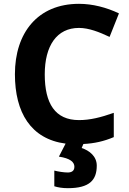

<svg xmlns="http://www.w3.org/2000/svg" viewBox="-20 -837 677 1004"><path d="M486 29C486 -20 447 -50 407 -63L416 -84C474 -87 523 -98 575 -120V-247C507 -223 451 -209 393 -209C268 -209 214 -296 214 -448C214 -598 277 -691 393 -691C445 -691 500 -669 553 -644L602 -767C537 -798 464 -817 393 -817C177 -817 58 -665 58 -449C58 -249 141 -110 323 -86L288 -18C348 -9 369 11 369 35C369 58 353 65 334 65C314 65 283 60 264 55V137C283 143 306 147 335 147C449 147 486 104 486 29Z"/></svg>

Font: Noto Sans Telugu UI
Style: Bold
Weight: 700
Designer: Jelle Bosma - Monotype Design Team
Foundry: Monotype Imaging Inc.
Version: Version 2.005